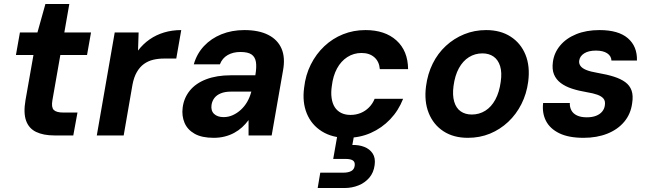

<svg xmlns="http://www.w3.org/2000/svg" viewBox="-20 -680 3262 964"><path d="M253 0Q198 0 161.5 -17.5Q125 -35 111 -74Q97 -113 108 -177L148 -404H60L80 -517H168L208 -660H328L303 -517H437L417 -404H283L243 -176Q237 -141 250 -128Q263 -115 297 -115H369L348 0Z M466 0 556 -517H676L673 -426Q698 -459 731 -482Q764 -505 804 -517Q844 -529 890 -529L865 -386H803Q775 -386 749.5 -380Q724 -374 703 -359Q682 -344 667 -318Q652 -292 645 -254L601 0Z M1053 12Q993 12 957 -8.5Q921 -29 906.5 -63.5Q892 -98 897 -139Q903 -188 933 -225Q963 -262 1015.5 -282Q1068 -302 1139 -302H1262Q1269 -343 1265 -368.5Q1261 -394 1243 -406.5Q1225 -419 1187 -419Q1150 -419 1123 -403.5Q1096 -388 1084 -357H953Q968 -410 1004 -448.5Q1040 -487 1092 -508Q1144 -529 1207 -529Q1279 -529 1326.5 -505Q1374 -481 1393.5 -436Q1413 -391 1401 -326L1344 0H1228V-77Q1213 -57 1195.5 -41Q1178 -25 1156 -13Q1134 -1 1108 5.5Q1082 12 1053 12ZM1103 -92Q1127 -92 1149 -102Q1171 -112 1189.5 -129Q1208 -146 1221 -168.5Q1234 -191 1241 -217L1242 -220H1140Q1110 -220 1089 -211.5Q1068 -203 1056.5 -188Q1045 -173 1042 -153Q1038 -124 1055 -108Q1072 -92 1103 -92Z M1721 12Q1648 12 1596 -20.5Q1544 -53 1520.5 -110Q1497 -167 1507 -240Q1514 -303 1540.5 -356Q1567 -409 1608.5 -448Q1650 -487 1702.5 -508Q1755 -529 1815 -529Q1913 -529 1970.5 -477Q2028 -425 2029 -333H1887Q1884 -371 1859.5 -392.5Q1835 -414 1795 -414Q1756 -414 1724 -393.5Q1692 -373 1672 -336Q1652 -299 1646 -248Q1641 -215 1645 -187.5Q1649 -160 1661 -141.5Q1673 -123 1693 -113Q1713 -103 1740 -103Q1767 -103 1790.5 -112.5Q1814 -122 1832.5 -140.5Q1851 -159 1861 -184H2004Q1981 -125 1939 -81Q1897 -37 1841.5 -12.5Q1786 12 1721 12ZM1575 264 1588 187H1703Q1729 187 1744 178.5Q1759 170 1761 151Q1763 133 1751.5 125.5Q1740 118 1716 118H1653L1675 -7H1759L1749 48Q1782 47 1809 57.5Q1836 68 1851 90.5Q1866 113 1861 149Q1856 187 1834 212.5Q1812 238 1779.5 251Q1747 264 1710 264Z M2329 12Q2257 12 2206.5 -21Q2156 -54 2132.5 -112.5Q2109 -171 2119 -247Q2127 -309 2152.5 -360.5Q2178 -412 2218.5 -449.5Q2259 -487 2310.5 -508Q2362 -529 2421 -529Q2493 -529 2544 -496Q2595 -463 2618.5 -405Q2642 -347 2632 -270Q2624 -209 2598 -157.5Q2572 -106 2531.5 -68Q2491 -30 2440 -9Q2389 12 2329 12ZM2349 -105Q2386 -105 2416.5 -124Q2447 -143 2467 -180Q2487 -217 2494 -269Q2501 -316 2491 -348Q2481 -380 2458 -396Q2435 -412 2402 -412Q2365 -412 2334.5 -393Q2304 -374 2284 -337.5Q2264 -301 2257 -248Q2251 -202 2260.5 -169.5Q2270 -137 2293 -121Q2316 -105 2349 -105Z M2910 12Q2835 12 2788 -11Q2741 -34 2721 -73.5Q2701 -113 2707 -163H2841Q2840 -143 2848.5 -126.5Q2857 -110 2876.5 -100.5Q2896 -91 2926 -91Q2953 -91 2972.5 -98.5Q2992 -106 3003.5 -120Q3015 -134 3017 -152Q3020 -173 3010 -185Q3000 -197 2979 -204.5Q2958 -212 2927 -217Q2885 -224 2851.5 -235Q2818 -246 2795 -263.5Q2772 -281 2761.5 -306.5Q2751 -332 2756 -369Q2762 -415 2792.5 -451.5Q2823 -488 2873.5 -508.5Q2924 -529 2990 -529Q3085 -529 3132.5 -488Q3180 -447 3178 -376H3050Q3049 -399 3028.5 -412.5Q3008 -426 2972 -426Q2935 -426 2913 -412Q2891 -398 2888 -375Q2886 -361 2894.5 -349Q2903 -337 2924 -328.5Q2945 -320 2981 -314Q3028 -306 3062.5 -295Q3097 -284 3119.5 -267.5Q3142 -251 3151 -225.5Q3160 -200 3154 -162Q3147 -108 3114.5 -69Q3082 -30 3029.5 -9Q2977 12 2910 12Z"/></svg>

Font: DM Sans 11pt
Style: Bold Italic
Weight: 700
Italic angle: -10°
Version: Version 4.004;gftools[0.9.30]